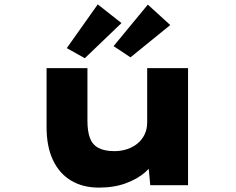

<svg xmlns="http://www.w3.org/2000/svg" viewBox="-20 -843 1076 874"><path d="M430 11Q357 11 303.5 -21Q250 -53 221 -114.5Q192 -176 192 -264V-533H378V-293Q378 -245 389.5 -214.5Q401 -184 428.5 -169.5Q456 -155 501 -155Q530 -155 557 -163.5Q584 -172 605 -189Q626 -206 638 -230.5Q650 -255 650 -286V-533H836V0H664L654 -108L689 -120Q676 -90 641.5 -59.5Q607 -29 553.5 -9Q500 11 430 11ZM574 -582 497 -633 653 -822 755 -729ZM366 -578 284 -624 425 -823 533 -738Z"/></svg>

Font: Lexend Zetta ExtraBold
Style: Regular
Weight: 800
Designer: Bonnie Shaver-Troup, Thomas Jockin
Foundry: Lexend
Version: Version 1.007